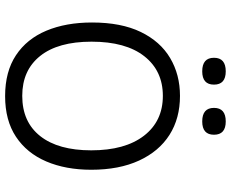

<svg xmlns="http://www.w3.org/2000/svg" viewBox="-96 -795 903 751"><g transform="rotate(90 355.5 -419.5)"><path d="M356 12Q260 12 196 -30.5Q132 -73 100 -149.5Q68 -226 68 -328Q68 -442 105 -518.5Q142 -595 207 -633.5Q272 -672 355 -672Q443 -672 507.5 -631Q572 -590 608 -512Q644 -434 644 -325Q644 -225 611.5 -149Q579 -73 515 -30.5Q451 12 356 12ZM355 -55Q457 -55 512.5 -125.5Q568 -196 568 -325Q568 -457 511 -531Q454 -605 355 -605Q257 -605 200 -532.5Q143 -460 143 -326Q143 -195 199 -125Q255 -55 355 -55ZM455 -759Q402 -759 402 -805Q402 -851 455 -851Q507 -851 507 -805Q507 -759 455 -759ZM259 -759Q206 -759 206 -805Q206 -851 259 -851Q311 -851 311 -805Q311 -759 259 -759Z"/></g></svg>

Font: Bricolage Grotesque 12pt Light
Style: Regular
Weight: 300
Designer: Mathieu Triay
Foundry: Atelier Triay
Version: Version 1.001; ttfautohint (v1.8.4.7-5d5b);gftools[0.9.33.de